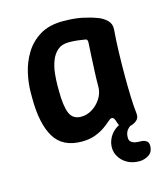

<svg xmlns="http://www.w3.org/2000/svg" viewBox="-103 -593 723 833"><g transform="rotate(-15 258.5 -176.5)"><path d="M202 13Q116 13 79 -48.5Q42 -110 42 -225V-250Q42 -290 52 -335.5Q62 -381 86.5 -421.5Q111 -462 152.5 -487.5Q194 -513 257 -513Q306 -513 342 -505.5Q378 -498 407 -487Q430 -479 447 -462.5Q464 -446 462 -421Q458 -372 456.5 -319.5Q455 -267 455 -216Q455 -165 456.5 -120.5Q458 -76 462 -42Q464 -21 446.5 -9Q429 3 408 3Q392 3 383.5 -4.5Q375 -12 370 -27Q367 -39 363 -45.5Q359 -52 352 -52Q346 -52 335 -42Q324 -32 306.5 -19.5Q289 -7 263 3Q237 13 202 13ZM227 -92Q253 -92 276.5 -106.5Q300 -121 316 -145.5Q332 -170 332 -200Q332 -233 333.5 -264.5Q335 -296 336.5 -327.5Q338 -359 340 -392Q342 -410 330 -411Q319 -413 299.5 -415.5Q280 -418 257 -418Q226 -418 207 -401.5Q188 -385 178 -358.5Q168 -332 165 -303Q162 -274 162 -250V-225Q162 -158 175.5 -125Q189 -92 227 -92ZM421 160Q389 160 365 146Q341 132 328.5 107.5Q316 83 322 53Q327 33 337.5 18Q348 3 363.5 -7.5Q379 -18 399 -23L432 -31L445 -10Q445 -10 433 -5Q421 0 409.5 12.5Q398 25 398 48Q398 62 407 68.5Q416 75 428 76.5Q440 78 450 78Q462 78 472.5 84.5Q483 91 483 106Q483 135 463 147.5Q443 160 421 160Z"/></g></svg>

Font: Winky Sans Medium
Style: Regular
Weight: 500
Designer: Simon Atzbach
Foundry: typofactur
Version: Version 1.205